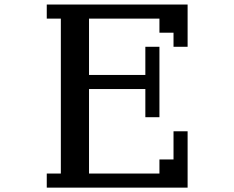

<svg xmlns="http://www.w3.org/2000/svg" viewBox="-20 -817 1040 852"><path d="M187.5 15.6V-46.9H250V-734.4H187.5V-796.9H812.5V-609.4H750V-671.9H687.5V-734.4H375V-484.4H625V-609.4H687.5V-296.9H625V-421.9H375V-46.9H687.5V-109.4H750V-234.4H812.5V15.6Z"/></svg>

Font: KH Dot Dougenzaka 16
Style: Regular
Weight: 400
Designer: Original version for X68000 by Keitarou Hiraki (http://hp.vector.co.jp/authors/VA000874/) / TrueType conversion by Homem
Version: Version 1.00.20150527